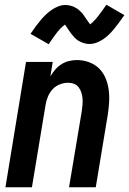

<svg xmlns="http://www.w3.org/2000/svg" viewBox="-20 -792 546 812"><path d="M3 0 90 -530H203L193 -469Q202 -484 213.5 -497.5Q225 -511 240 -520.5Q255 -530 272 -534Q289 -538 305 -538Q332 -538 356.5 -529Q381 -520 398.5 -503Q416 -486 426 -462.5Q436 -439 439.5 -413.5Q443 -388 441.5 -361Q440 -334 436 -308L385 0H272L326 -323Q328 -337 329 -350Q330 -363 329 -376Q328 -389 324 -401Q320 -413 312.5 -423Q305 -433 293 -437.5Q281 -442 268 -442Q250 -442 232.5 -435Q215 -428 202.5 -414.5Q190 -401 183 -384Q176 -367 173 -350L115 0ZM186 -605 109 -649Q121 -667 132 -681.5Q143 -696 153 -708Q163 -720 173.5 -730Q184 -740 197.5 -749.5Q211 -759 226.5 -765Q242 -771 257 -771Q263 -771 268 -770Q273 -769 278 -768Q283 -767 288 -765Q293 -763 297.5 -760.5Q302 -758 306 -755.5Q310 -753 313.5 -750Q317 -747 321 -743Q325 -739 328.5 -735Q332 -731 334.5 -727Q337 -723 339.5 -719.5Q342 -716 344.5 -712.5Q347 -709 350 -704.5Q353 -700 356 -696Q359 -692 361 -689Q376 -700 392 -720Q408 -740 430 -772L506 -728Q494 -711 483 -696Q472 -681 462 -669Q452 -657 442 -647Q432 -637 418.5 -627.5Q405 -618 389.5 -612Q374 -606 358 -606Q349 -606 340.5 -608Q332 -610 323 -614Q314 -618 307.5 -622.5Q301 -627 294.5 -634Q288 -641 282.5 -648Q277 -655 273 -661Q269 -667 263.5 -675.5Q258 -684 255 -688Q239 -677 223 -657Q207 -637 186 -605Z"/></svg>

Font: Iosevka Curly Oblique
Style: Bold
Weight: 700
Italic angle: -9°
Monospace: yes
Designer: Belleve Invis
Foundry: Belleve Invis
Version: Version 11.1.0; ttfautohint (v1.8.3)